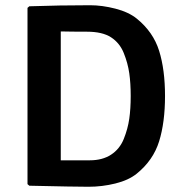

<svg xmlns="http://www.w3.org/2000/svg" viewBox="-20 -708 696 733"><path d="M502 -45Q471 -20 420.5 -7.5Q370 5 318 5Q266 5 92 1L85 -5V-678L92 -684Q207 -688 324 -688Q370 -688 420.5 -675Q471 -662 502 -637Q565 -586 587.5 -514Q610 -442 610 -341.5Q610 -241 587.5 -168.5Q565 -96 502 -45ZM212 -588V-96H323Q371 -96 404 -117.5Q437 -139 452.5 -177.5Q468 -216 473.5 -254.5Q479 -293 479 -341.5Q479 -390 473.5 -428.5Q468 -467 452.5 -505.5Q437 -544 404 -565.5Q371 -587 312 -587Q253 -587 212 -588Z"/></svg>

Font: Signika Negative
Style: Semibold
Weight: 600
Designer: Anna Giedrys
Foundry: Anna Giedrys
Version: Version 1.001